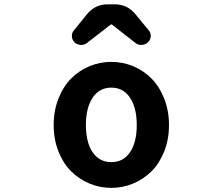

<svg xmlns="http://www.w3.org/2000/svg" viewBox="-20 -863 1040 896"><path d="M230.5 -279.3Q230.5 -346.7 252.9 -403.3Q275.4 -460 312.5 -497.1Q349.6 -534.2 397.9 -554.2Q446.3 -574.2 499.5 -574.2Q552.7 -574.2 601.1 -554.2Q649.4 -534.2 686.5 -497.1Q723.6 -460 746.1 -403.3Q768.6 -346.7 768.6 -279.3Q768.6 -211.9 746.1 -155.8Q723.6 -99.6 686.5 -63Q649.4 -26.4 601.1 -6.3Q552.7 13.7 499.5 13.7Q446.3 13.7 397.9 -6.3Q349.6 -26.4 312.5 -63Q275.4 -99.6 252.9 -155.8Q230.5 -211.9 230.5 -279.3ZM618.2 -279.3Q618.2 -359.4 586.9 -406.7Q555.7 -454.1 499.5 -454.1Q443.4 -454.1 412.1 -406.7Q380.9 -359.4 380.9 -279.3Q380.9 -199.2 412.1 -152.8Q443.4 -106.4 499.5 -106.4Q555.7 -106.4 586.9 -152.8Q618.2 -199.2 618.2 -279.3ZM328.1 -665Q315.4 -677.7 315.4 -696.3Q315.4 -710 325.2 -721.7L387.7 -798.8Q424.8 -842.8 482.4 -842.8H515.6Q573.2 -842.8 610.4 -798.8L673.8 -721.7Q683.6 -710.9 683.6 -696.3Q683.6 -677.7 669.9 -665Q658.2 -654.3 640.6 -653.3Q639.6 -653.3 638.7 -653.3Q623 -653.3 611.3 -663.1L502.9 -748Q502 -749 499.5 -749Q497.1 -749 496.1 -748L386.7 -663.1Q375 -653.3 359.4 -653.3Q358.4 -653.3 357.4 -653.3Q340.8 -654.3 328.1 -665Z"/></svg>

Font: Gen Jyuu Gothic Monospace Bold
Style: Bold
Weight: 700
Designer: [Source Han Sans]
Ryoko NISHIZUKA  (kana & ideographs); Paul D. Hunt (Latin, Greek & Cyrillic); Wenlong ZHANG  (bopomofo
Version: Version 1.002.20150607